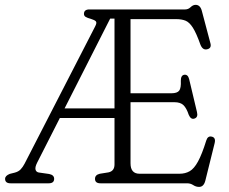

<svg xmlns="http://www.w3.org/2000/svg" viewBox="-34 -738 920 773"><path d="M427 -76V-263H207L115.5 -83Q106.5 -65 109 -55.2Q111.5 -45.5 122 -43.5L164 -37.5Q184 -33.5 184 -18Q184 0 162 0H8.5Q-13.5 0 -13.5 -18Q-13.5 -30.5 5.5 -38L25.5 -43Q40.5 -47 49.2 -56.2Q58 -65.5 65 -79L349 -631.5Q357 -646.5 352 -652Q347 -657.5 332 -662Q318.5 -665.5 311.2 -669.8Q304 -674 304 -682Q304 -700 326 -700H711.5Q724 -700 733.5 -709.2Q743 -718.5 753.5 -718.5Q772 -718.5 778.5 -694.5L813 -564.5Q819 -543.5 799.5 -539.5Q782 -535.5 773 -558Q756.5 -604.5 742.5 -626.5Q728.5 -648.5 712.8 -654.8Q697 -661 675.5 -661H491.5V-362.5H656Q679.5 -362.5 687.5 -373.2Q695.5 -384 694 -413Q694 -435 708 -437Q722.5 -439 727.5 -419.5L759 -287Q764.5 -265.5 748.5 -260.5Q734.5 -256 726 -275.5Q717 -302.5 704.8 -314.5Q692.5 -326.5 668.5 -326.5H491.5V-80.5Q491.5 -38.5 528 -38.5H688.5Q712 -38.5 729.8 -48.8Q747.5 -59 763.2 -87.8Q779 -116.5 796.5 -172.5Q802.5 -191.5 818 -188Q836 -184.5 830 -161L792.5 -10Q786 14.5 767.5 14.5Q755 14.5 744 7.2Q733 0 719.5 0H370.5Q348.5 0 348.5 -18Q348.5 -34 368 -38.5L402.5 -44Q427 -49 427 -76ZM409.5 -663 226 -301.5H427V-663Z"/></svg>

Font: Fraunces 144pt SuperSoft Light
Style: Regular
Weight: 300
Version: Version 1.000;[0bf87f6ff]